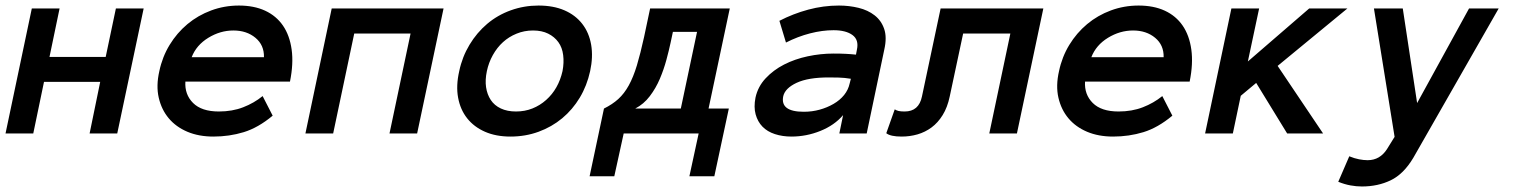

<svg xmlns="http://www.w3.org/2000/svg" viewBox="-44 -486 5523 699"><path d="M382.8 0H282.2L320.8 -188H116.2L77.1 0H-23.9L71.8 -455.1H172.9L136.2 -278.8H340.8L377.9 -455.1H479Z M630.9 -189Q627.9 -142.1 658.9 -111.1Q689.9 -80.1 752.9 -80.1Q801.8 -80.1 841.3 -95.5Q880.9 -110.8 912.1 -136.2L948.7 -64.9Q896 -21 843.5 -4.9Q791 11.2 732.9 11.2Q679.7 11.2 638.2 -6.3Q596.7 -23.9 570.3 -55.4Q543.9 -86.9 533.9 -130.4Q523.9 -173.8 536.1 -227.1Q546.9 -278.8 573.5 -322.5Q600.1 -366.2 638.4 -398.2Q676.8 -430.2 724.9 -448Q772.9 -465.8 825.7 -465.8Q880.9 -465.8 921.4 -447Q961.9 -428.2 986.3 -392.6Q1010.7 -356.9 1017.8 -305.4Q1024.9 -253.9 1011.7 -189ZM917 -277.8Q918 -321.8 886 -348.4Q854 -375 805.7 -375Q757.8 -375 714.4 -348.4Q670.9 -321.8 653.8 -277.8Z M1474.6 0H1374L1450.7 -363.8H1245.6L1168.9 0H1067.9L1163.6 -455.1H1570.8Z M2104.5 -227.1Q2092.8 -173.8 2066.7 -130.4Q2040.5 -86.9 2002.7 -55.4Q1964.8 -23.9 1916.7 -6.3Q1868.7 11.2 1814.5 11.2Q1761.7 11.2 1721.7 -6.3Q1681.6 -23.9 1656.7 -55.4Q1631.8 -86.9 1623.8 -130.4Q1615.7 -173.8 1627.9 -227.1Q1638.7 -278.8 1665.3 -323Q1691.9 -367.2 1729.7 -399.2Q1767.6 -431.2 1815.7 -448.5Q1863.8 -465.8 1916.5 -465.8Q1970.7 -465.8 2010.7 -448.5Q2050.8 -431.2 2075.7 -399.2Q2100.6 -367.2 2108.2 -323Q2115.7 -278.8 2104.5 -227.1ZM2003.9 -227.1Q2009.8 -257.8 2006.3 -285.4Q2002.9 -313 1988.8 -332.5Q1974.6 -352.1 1951.7 -363.5Q1928.7 -375 1896.5 -375Q1864.7 -375 1836.7 -363.5Q1808.6 -352.1 1787.1 -332.5Q1765.6 -313 1750.2 -285.4Q1734.9 -257.8 1728.5 -227.1Q1721.7 -194.8 1725.6 -168.5Q1729.5 -142.1 1742.7 -122.1Q1755.9 -102.1 1779.3 -91.1Q1802.7 -80.1 1834.5 -80.1Q1866.7 -80.1 1894.3 -91.1Q1921.9 -102.1 1944.3 -122.1Q1966.8 -142.1 1981.7 -168.5Q1996.6 -194.8 2003.9 -227.1Z M2154.8 -90.8Q2185.5 -106 2207 -125.5Q2228.5 -145 2245.1 -175Q2261.7 -205.1 2274.7 -248Q2287.6 -291 2300.8 -351.1L2322.8 -455.1H2612.8L2535.6 -90.8H2609.4L2556.6 155.8H2465.8L2499.5 0H2226.6L2192.4 155.8H2102.5ZM2397.5 -331.1Q2391.6 -303.2 2382.1 -268.1Q2372.6 -232.9 2358.2 -199Q2343.8 -165 2321.8 -136Q2299.8 -106.9 2268.6 -90.8H2434.6L2493.7 -370.1H2405.8Z M2706.5 -130.9Q2715.3 -170.9 2743.4 -200.9Q2771.5 -231 2810.5 -251Q2849.6 -271 2896.5 -281Q2943.4 -291 2990.7 -291Q3016.6 -291 3035.2 -290Q3053.7 -289.1 3072.3 -287.1L3075.7 -305.2Q3083.5 -340.8 3059.6 -358.4Q3035.6 -376 2990.7 -376Q2949.7 -376 2905 -364.5Q2860.4 -353 2817.4 -331.1L2793.5 -410.2Q2843.3 -436 2898.4 -450.9Q2953.6 -465.8 3010.3 -465.8Q3047.4 -465.8 3081.5 -457.5Q3115.7 -449.2 3140.1 -430.2Q3164.6 -411.1 3175 -380.6Q3185.5 -350.1 3175.3 -305.2L3111.3 0H3011.7L3025.4 -66.9Q2993.7 -29.8 2942.6 -9.3Q2891.6 11.2 2837.4 11.2Q2804.7 11.2 2777.1 2.2Q2749.5 -6.8 2731.9 -24.9Q2714.4 -43 2707 -69.6Q2699.7 -96.2 2706.5 -130.9ZM2882.3 -79.1Q2912.6 -79.1 2939.9 -86.7Q2967.3 -94.2 2990.5 -107.7Q3013.7 -121.1 3029.1 -140.1Q3044.4 -159.2 3049.3 -182.1L3053.7 -199.2Q3030.3 -203.1 3009.3 -203.6Q2988.3 -204.1 2972.7 -204.1Q2898.4 -204.1 2856.4 -184.6Q2814.5 -165 2807.6 -136.2Q2795.4 -79.1 2882.3 -79.1Z M3754.4 -455.1 3658.2 0H3557.6L3634.3 -363.8H3462.4L3413.6 -134.8Q3405.3 -95.2 3387.9 -67.1Q3370.6 -39.1 3347.4 -22Q3324.2 -4.9 3296.4 3.2Q3268.6 11.2 3238.3 11.2Q3198.2 11.2 3182.6 -1L3213.4 -87.9Q3219.2 -84 3227.3 -82Q3235.4 -80.1 3249.5 -80.1Q3301.3 -80.1 3312.5 -134.8L3380.4 -455.1Z M3906.2 -189Q3903.3 -142.1 3934.3 -111.1Q3965.3 -80.1 4028.3 -80.1Q4077.1 -80.1 4116.7 -95.5Q4156.2 -110.8 4187.5 -136.2L4224.1 -64.9Q4171.4 -21 4118.9 -4.9Q4066.4 11.2 4008.3 11.2Q3955.1 11.2 3913.6 -6.3Q3872.1 -23.9 3845.7 -55.4Q3819.3 -86.9 3809.3 -130.4Q3799.3 -173.8 3811.5 -227.1Q3822.3 -278.8 3848.9 -322.5Q3875.5 -366.2 3913.8 -398.2Q3952.1 -430.2 4000.2 -448Q4048.3 -465.8 4101.1 -465.8Q4156.2 -465.8 4196.8 -447Q4237.3 -428.2 4261.7 -392.6Q4286.1 -356.9 4293.2 -305.4Q4300.3 -253.9 4287.1 -189ZM4192.4 -277.8Q4193.4 -321.8 4161.4 -348.4Q4129.4 -375 4081.1 -375Q4033.2 -375 3989.7 -348.4Q3946.3 -321.8 3929.2 -277.8Z M4772.9 0H4642.1L4529.3 -184.1L4473.1 -137.2L4444.3 0H4343.3L4439 -455.1H4540L4499 -262.2L4722.2 -455.1H4861.3L4607.4 -246.1Z M5412.1 -455.1 5101.1 88.9Q5065.9 147.9 5019 170.4Q4972.2 192.9 4914.1 192.9Q4894 192.9 4872.6 189Q4851.1 185.1 4828.1 175.8L4868.2 83Q4887.2 90.8 4904.1 94Q4920.9 97.2 4935.1 97.2Q4980 97.2 5005.9 56.2L5033.2 12.2L4958 -455.1H5063L5115.2 -110.8L5304.2 -455.1Z"/></svg>

Font: Anonymous Pro
Style: Bold Italic
Weight: 700
Italic angle: -12°
Monospace: yes
Designer: Mark Simonson
Version: Version 1.003